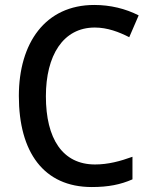

<svg xmlns="http://www.w3.org/2000/svg" viewBox="-20 -837 608 774"><path d="M362 -726C413 -726 460 -708 501 -687L539 -775C486 -802 425 -817 360 -817C162 -817 56 -663 56 -450C56 -224 156 -83 350 -83C417 -83 466 -93 514 -114V-205C464 -187 416 -174 363 -174C232 -174 165 -278 165 -449C165 -613 234 -726 362 -726Z"/></svg>

Font: Noto Sans Kannada UI SemiCondensed Medium
Style: Regular
Weight: 500
Width: 4
Designer: Jelle Bosma - Monotype Design Team
Foundry: Monotype Imaging Inc.
Version: Version 2.005